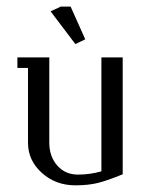

<svg xmlns="http://www.w3.org/2000/svg" viewBox="-20 -556 452 576"><path d="M32.2 -352.1V-383.8H127.9V-127.9Q127.9 -86.4 151.9 -59.3Q175.8 -32.2 213.9 -32.2Q250 -32.2 284.2 -42V-383.8H348.1V-33.2Q303.2 -14.6 274.2 -7.3Q245.1 0 206.1 0Q147 0 105.5 -37.4Q64 -74.7 64 -127.9V-352.1ZM131.8 -522 162.1 -536.1H191.9L235.8 -438L206.1 -423.8Z"/></svg>

Font: Gawaa
Style: Regular
Weight: 400
Designer: T. Christopher White
Version: Version 1.0